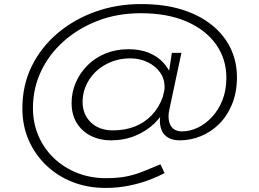

<svg xmlns="http://www.w3.org/2000/svg" viewBox="-20 -746 1275 944"><path d="M500 178Q411 178 337 149Q263 120 207.5 67Q152 14 121 -57Q90 -128 90 -213Q90 -327 136 -420.5Q182 -514 263 -582.5Q344 -651 449 -688.5Q554 -726 673 -726Q788 -726 875.5 -698.5Q963 -671 1023.5 -621.5Q1084 -572 1114.5 -507Q1145 -442 1145 -367Q1145 -291 1120.5 -232.5Q1096 -174 1056 -135Q1016 -96 966 -76Q916 -56 864 -56Q829 -56 806.5 -69.5Q784 -83 775 -105Q766 -127 766 -152Q766 -167 770.5 -186.5Q775 -206 786 -237L803 -231Q782 -181 741 -141Q700 -101 645 -78.5Q590 -56 525 -56Q471 -56 427 -78Q383 -100 357.5 -141Q332 -182 332 -240Q332 -293 353 -341Q374 -389 411.5 -426Q449 -463 500 -483.5Q551 -504 611 -504Q668 -504 710.5 -487Q753 -470 781.5 -439.5Q810 -409 826 -368L806 -362L825 -486H872L813 -209Q806 -178 810.5 -153Q815 -128 831 -114Q847 -100 875 -100Q913 -100 951.5 -118Q990 -136 1022.5 -171Q1055 -206 1074 -254.5Q1093 -303 1093 -364Q1093 -455 1043 -526.5Q993 -598 899 -639.5Q805 -681 672 -681Q557 -681 461 -644Q365 -607 293 -543Q221 -479 181.5 -395Q142 -311 142 -215Q142 -140 169.5 -77Q197 -14 245.5 32Q294 78 359 104Q424 130 501 130Q560 130 601.5 121.5Q643 113 681 98Q719 83 769 62L789 105Q764 119 718 137Q672 155 615.5 166.5Q559 178 500 178ZM535 -105Q595 -105 643 -124Q691 -143 726 -179.5Q761 -216 780 -268Q783 -280 786 -292.5Q789 -305 789 -315Q790 -358 767 -390Q744 -422 705.5 -440.5Q667 -459 621 -459Q556 -459 502.5 -430.5Q449 -402 418 -353.5Q387 -305 386 -246Q386 -183 427 -144Q468 -105 535 -105Z"/></svg>

Font: Lexend Tera ExtraLight
Style: Regular
Weight: 250
Designer: Bonnie Shaver-Troup, Thomas Jockin
Foundry: Lexend
Version: Version 1.007